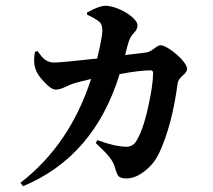

<svg xmlns="http://www.w3.org/2000/svg" viewBox="-20 -601 738 666"><path d="M60 45C225 -24 336 -153 395 -344C443 -353 479 -357 503 -357C508 -357 511 -354 511 -348C511 -319 505 -280 494 -230C481 -171 466 -130 449 -106C440 -96 429 -91 416 -92C388 -93 355 -101 318 -115L312 -105C359 -61 372 -44 379 -19C383 -4 387 5 391 10C396 15 405 18 418 18C440 18 462 9 485 -10C506 -27 521 -47 532 -70C561 -132 583 -212 596 -311C597 -321 604 -331 615 -340C624 -348 629 -355 629 -362C629 -387 562 -444 537 -444C532 -444 524 -440 514 -432C503 -424 495 -420 488 -419C472 -417 447 -414 414 -410C420 -434 424 -450 427 -458C430 -467 435 -477 444 -486C453 -495 457 -504 457 -513C457 -540 388 -581 345 -581C332 -581 312 -574 287 -560C284 -559 283 -559 282 -558V-550C300 -542 314 -534 325 -525C332 -519 335 -509 335 -495C335 -480 329 -447 317 -398C234 -389 184 -384 167 -384C155 -384 144 -388 135 -395C128 -400 120 -410 110 -424L101 -421C93 -373 103 -348 134 -316C150 -299 163 -290 174 -290C182 -290 193 -293 208 -300C218 -305 226 -308 231 -310C253 -317 275 -322 296 -327C247 -176 166 -56 51 33Z"/></svg>

Font: AllPunType Bold
Style: Regular
Weight: 700
Version: 1.0